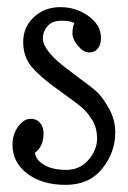

<svg xmlns="http://www.w3.org/2000/svg" viewBox="-20 -508 358 538"><path d="M100 -401Q100 -365 172 -312L205 -287Q233 -267 249.5 -252.5Q266 -238 284.5 -205.5Q303 -173 303 -137Q303 -81 266.5 -35.5Q230 10 164 10Q98 10 56.5 -21.5Q15 -53 15 -102Q15 -132 31 -153.5Q47 -175 65 -175Q83 -175 92.5 -163.5Q102 -152 102 -134Q102 -98 78 -80Q80 -60 103.5 -46Q127 -32 165.5 -32Q204 -32 228 -60Q252 -88 252 -119.5Q252 -151 237 -174Q222 -197 207 -209Q192 -221 159 -245L141 -258Q93 -292 69 -320.5Q45 -349 45 -390.5Q45 -432 75 -460Q105 -488 149 -488Q193 -488 228 -463Q263 -438 263 -401Q263 -384 254.5 -372.5Q246 -361 230 -361Q214 -361 198.5 -379.5Q183 -398 183 -414.5Q183 -431 188 -443Q179 -450 152.5 -450Q126 -450 113 -434.5Q100 -419 100 -401Z"/></svg>

Font: Glass Antiqua
Style: Regular
Weight: 400
Version: 1.001